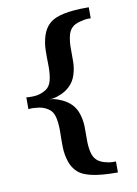

<svg xmlns="http://www.w3.org/2000/svg" viewBox="-91 -766 678 948"><g transform="rotate(-10 247.5 -292.0)"><path d="M421.9 122.1Q333.5 122.1 286.1 109.9Q244.6 99.6 224.1 81.1Q198.7 58.6 187.5 23.4Q176.3 -11.7 175.5 -48.3Q174.8 -85 175.8 -120.4Q176.8 -155.8 171.6 -186.8Q166.5 -217.8 150.9 -233.9Q140.1 -244.6 124.8 -251.7Q109.4 -258.8 95.2 -260.7Q81.1 -262.7 68.6 -263.4Q56.2 -264.2 48.8 -263.2L41 -262.2V-321.8Q43.9 -321.3 48.8 -320.8Q53.7 -320.3 68.1 -320.3Q82.5 -320.3 95.5 -322.5Q108.4 -324.7 124.3 -331.5Q140.1 -338.4 150.9 -349.1Q166.5 -365.2 171.6 -396.2Q176.8 -427.2 175.8 -462.9Q174.8 -498.5 175.5 -535.2Q176.3 -571.8 187.5 -607.2Q198.7 -642.6 224.1 -665Q271 -707 416.5 -706.1Q420.4 -706.1 421.9 -706.1V-650.9Q414.6 -651.4 403.1 -650.9Q391.6 -650.4 366.2 -643.8Q340.8 -637.2 327.1 -624Q310.5 -607.9 304.7 -579.3Q298.8 -550.8 299.3 -518.8Q299.8 -486.8 299.3 -454.1Q298.8 -421.4 288.6 -389.4Q278.3 -357.4 255.9 -335.9Q236.8 -317.4 211.7 -306.6Q186.5 -295.9 173.3 -293.9Q160.2 -292 149.9 -292Q159.2 -292 173.1 -289.6Q187 -287.1 211.9 -276.1Q236.8 -265.1 255.9 -247.1Q278.3 -225.6 288.6 -193.4Q298.8 -161.1 299.3 -128.7Q299.8 -96.2 299.3 -64.5Q298.8 -32.7 304.7 -4.4Q310.5 23.9 327.1 40Q340.8 53.2 364.5 60.1Q388.2 66.9 405.3 66.9H421.9Z"/></g></svg>

Font: Veleka
Style: Bold
Weight: 700
Designer: Stefan Peev, Context Ltd, 2016; SIL International, 1997-2014.
Foundry: Stefan Peev, Context Ltd, 2016
Version: Version 1.000